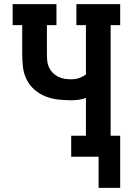

<svg xmlns="http://www.w3.org/2000/svg" viewBox="-20 -755 640 925"><path d="M455 150V0H323V-101H394V-283Q377 -277 359.5 -274.5Q342 -272 324 -272Q292 -272 260.5 -275.5Q229 -279 199.5 -290.5Q170 -302 146 -323Q122 -344 108 -372.5Q94 -401 90.5 -432.5Q87 -464 87 -496V-634H41V-735H252V-634H206V-496Q206 -479 207.5 -462.5Q209 -446 215.5 -431.5Q222 -417 233.5 -405Q245 -393 260 -385.5Q275 -378 291 -375.5Q307 -373 324 -373Q343 -373 361 -379Q379 -385 394 -396V-634H348V-735H559V-634H513V-101H559V150Z"/></svg>

Font: Iosevka HT Extended
Style: Bold
Weight: 700
Width: 7
Monospace: yes
Designer: Belleve Invis
Foundry: Belleve Invis
Version: Version 32.3.0; ttfautohint (v1.8.4)